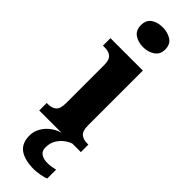

<svg xmlns="http://www.w3.org/2000/svg" viewBox="-336 -773 1014 1014"><g transform="rotate(45 171.0 -266.0)"><path d="M164 -624Q126 -624 100 -642.5Q74 -661 74 -698Q74 -737 100 -754.5Q126 -772 164 -772Q201 -772 228.5 -754.5Q256 -737 256 -698Q256 -661 228.5 -642.5Q201 -624 164 -624ZM13 0V-56H24Q52 -56 69 -71Q86 -86 86 -128V-413Q86 -452 68.5 -466Q51 -480 25 -480H9V-536H251V-127Q251 -85 268.5 -70.5Q286 -56 314 -56H324V0ZM215 240Q143 240 106.5 213.5Q70 187 70 130Q70 99 85.5 72Q101 45 126.5 26Q152 7 180 0H261Q241 6 221 21.5Q201 37 187.5 60Q174 83 174 115Q174 141 192 153.5Q210 166 238 166Q251 166 266 164Q281 162 297 158V224Q283 231 256 235.5Q229 240 215 240Z"/></g></svg>

Font: Noto Serif SemiCondensed ExtraBold
Style: Regular
Weight: 800
Width: 4
Designer: Monotype Design Team
Foundry: Monotype Imaging Inc.
Version: Version 2.015